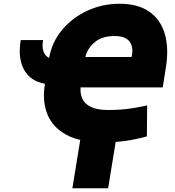

<svg xmlns="http://www.w3.org/2000/svg" viewBox="-20 -740 925 1014"><path d="M89.5 -528.4H207.4Q195.3 -457 239.3 -433.9Q254.3 -517.8 308.1 -582.2Q361.9 -646.7 441.2 -683.4Q520.6 -720.2 612.2 -720.2Q708.8 -720.2 768.8 -678.1Q828.8 -636 850.9 -559.1Q872.9 -482.2 855.1 -377.8L839.5 -278.4H405.5Q402.7 -245 415.1 -218Q427.6 -191.1 460.4 -175.1Q493.3 -159.1 552.6 -159.1Q618.6 -159.1 671.9 -167.4Q725.1 -175.8 757.1 -183.2L755.7 -19.9Q737.6 -13.5 675.1 -1.1Q612.6 11.4 524.1 11.4Q403.4 11.4 330.6 -28.1Q257.8 -67.5 230.1 -137.1Q202.4 -206.7 217.3 -296.9V-297.6Q141 -311.1 107.2 -371.3Q73.5 -431.5 89.5 -528.4ZM430.8 -438.9H674.7L677.6 -454.5Q683.9 -495 662.6 -522.4Q641.3 -549.7 583.8 -549.7Q518.8 -549.7 480.1 -516.9Q441.4 -484 430.8 -438.9ZM599.4 -42.6 551.1 254.3H362.2L410.5 -42.6Z"/></svg>

Font: Inter UI Black
Style: Italic
Weight: 900
Italic angle: -9.39999°
Designer: Rasmus Andersson
Foundry: rsms
Version: 3.2;8d6f07862